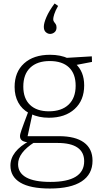

<svg xmlns="http://www.w3.org/2000/svg" viewBox="-20 -847 591 1104"><path d="M267 237Q154 237 97 203Q40 169 40 105Q40 63 68 27.5Q96 -8 150 -37L152 -28Q123 -29 109 -37.5Q95 -46 95 -64Q95 -71 97 -78Q99 -85 103.5 -99Q108 -113 117.5 -138Q127 -163 143 -206L146 -197Q106 -219 85 -257.5Q64 -296 64 -347Q64 -433 118.5 -482.5Q173 -532 268 -532Q328 -532 373 -511L357 -514L508 -523L509 -491L410 -472L415 -480Q439 -458 451.5 -427Q464 -396 464 -356Q464 -270 409 -220Q354 -170 261 -170Q203 -170 157 -192L168 -199L137 -56L126 -64H319Q413 -64 462.5 -28Q512 8 512 77Q512 155 449.5 196Q387 237 267 237ZM270 199Q367 199 415.5 169Q464 139 464 80Q464 28 425.5 1.5Q387 -25 311 -25H161L178 -29Q84 31 84 97Q84 147 130.5 173Q177 199 270 199ZM261 -207Q334 -207 374.5 -245.5Q415 -284 415 -354Q415 -423 376.5 -459.5Q338 -496 266 -496Q194 -496 154 -458Q114 -420 114 -349Q114 -281 152.5 -244Q191 -207 261 -207ZM294 -827 314 -813Q298 -785 292 -765.5Q286 -746 286 -737Q286 -727 291 -721Q296 -715 300.5 -708Q305 -701 305 -689Q305 -671 293.5 -661.5Q282 -652 268 -652Q255 -652 243.5 -662Q232 -672 232 -693Q232 -714 247 -749Q262 -784 294 -827Z"/></svg>

Font: Bitter Thin Light
Style: Regular
Weight: 300
Version: Version 2.002